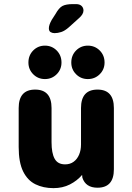

<svg xmlns="http://www.w3.org/2000/svg" viewBox="-20 -928 659 958"><path d="M155.4 -481Q237.2 -481 237.2 -388.8V-218.7Q237.2 -163.5 252.8 -135.7Q268.3 -107.9 304.9 -107.9Q329.8 -107.9 347.4 -120.9Q365.1 -133.8 374.7 -156.4Q384.2 -179 384.2 -206.8V-388.8Q384.2 -481 466.5 -481Q548.2 -481 548.2 -388.8V-83.2Q548.2 8.6 466.5 8.6Q407.2 8.6 390.9 -41.6L389.7 -55.3Q364.8 -26.1 328.7 -7.7Q292.6 10.7 246.8 10.7Q195.9 10.7 156.7 -8.6Q117.4 -27.9 95.3 -72.9Q73.2 -117.9 73.2 -194.6V-388.8Q73.2 -481 155.4 -481ZM204.2 -533.5Q169.7 -533.5 145.7 -557.5Q121.8 -581.5 121.8 -616.1Q121.8 -652 145.7 -676.2Q169.7 -700.3 204.2 -700.3Q238.8 -700.3 262.8 -676.2Q286.8 -652 286.8 -616.1Q286.8 -581.5 262.8 -557.5Q238.8 -533.5 204.2 -533.5ZM418.2 -533.5Q383.7 -533.5 359.7 -557.5Q335.7 -581.5 335.7 -616.1Q335.7 -652 359.7 -676.2Q383.7 -700.3 418.2 -700.3Q453.2 -700.3 477.5 -676.2Q501.7 -652 501.7 -616.1Q501.7 -581.5 477.5 -557.5Q453.2 -533.5 418.2 -533.5ZM252.2 -762.6Q241.4 -762.6 232.6 -767.7Q223.8 -772.8 223.8 -787.2Q223.8 -803.6 238.3 -829.2L256.1 -856.8Q274.3 -889.6 292.2 -898.5Q310 -907.5 343.5 -907.5H359.4Q377.5 -907.5 387 -898.4Q396.5 -889.3 396.5 -875.7Q396.5 -856.9 374.6 -837.9L323.5 -791.8Q303 -773.8 285.4 -768.2Q267.8 -762.6 252.2 -762.6Z"/></svg>

Font: Sono ExtraLight
Style: Regular
Weight: 200
Designer: Tyler Finck
Foundry: Tyler Finck
Version: Version 2.112